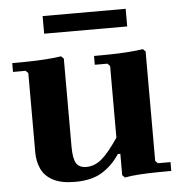

<svg xmlns="http://www.w3.org/2000/svg" viewBox="-49 -703 725 760"><g transform="rotate(-5 313.0 -322.5)"><path d="M542 -45 552 -35H602V0Q576 0 542.5 0.5Q509 1 476 3Q443 5 417 10L407 0V-85H397Q369 -42 327.5 -16Q286 10 219 10Q164 10 131.5 -7.5Q99 -25 85.5 -54.5Q72 -84 72 -120V-435L62 -445H12V-480Q38 -480 74 -480.5Q110 -481 145.5 -483.5Q181 -486 207 -490L217 -480V-130Q217 -82 229 -63.5Q241 -45 269 -45Q301 -45 329 -68Q357 -91 397 -150V-435L387 -445H337V-480Q363 -480 399 -480.5Q435 -481 470.5 -483.5Q506 -486 532 -490L542 -480ZM148 -585V-655H478V-585Z"/></g></svg>

Font: Brygada 1918
Style: Bold
Weight: 700
Designer: Mateusz Machalski | Borys Kosmynka | Przemek Hoffer
Foundry: NIEPODLEGLA 2018
Version: Version 3.006